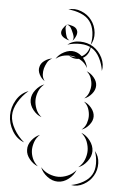

<svg xmlns="http://www.w3.org/2000/svg" viewBox="-153 -849 574 951"><g transform="rotate(5 134.0 -373.5)"><path d="M158 -631Q184 -652 220.5 -651.5Q257 -651 286 -633Q315 -614 331 -581.5Q347 -549 340 -516Q335 -550 319.5 -580Q304 -610 281 -624Q258 -639 224 -640Q190 -641 158 -631ZM106 -556Q119 -578 145.5 -591.5Q172 -605 197 -600Q222 -595 241.5 -572Q261 -549 265 -524Q253 -547 233 -559.5Q213 -572 193 -576Q173 -580 149.5 -576Q126 -572 106 -556ZM62 -441Q46 -451 35.5 -471Q25 -491 30 -509Q34 -528 52.5 -541Q71 -554 90 -556Q73 -548 65 -533Q57 -518 53 -504Q49 -489 50 -472.5Q51 -456 62 -441ZM265 -508Q285 -501 301.5 -481.5Q318 -462 318 -441Q318 -419 301.5 -399.5Q285 -380 265 -373Q281 -387 287.5 -405.5Q294 -424 294 -441Q294 -458 287.5 -476.5Q281 -495 265 -508ZM62 -262Q38 -270 19.5 -293.5Q1 -317 1 -343Q1 -369 19.5 -392.5Q38 -416 62 -425Q42 -408 33.5 -386Q25 -364 25 -343Q25 -323 33.5 -300.5Q42 -278 62 -262ZM-13 -130Q-51 -144 -72.5 -181Q-94 -218 -94 -258Q-94 -298 -72.5 -334.5Q-51 -371 -13 -385Q-44 -359 -64 -324.5Q-84 -290 -84 -258Q-84 -226 -64 -191Q-44 -156 -13 -130ZM265 -357Q286 -350 302.5 -329.5Q319 -309 319 -287Q319 -266 302.5 -245.5Q286 -225 265 -218Q282 -232 288.5 -251Q295 -270 295 -287Q295 -305 288.5 -324Q282 -343 265 -357ZM265 -202Q290 -193 309 -168Q328 -143 328 -116Q328 -90 309 -65Q290 -40 265 -31Q286 -48 295 -71.5Q304 -95 304 -116Q304 -138 295 -161.5Q286 -185 265 -202ZM65 -18Q42 -26 23.5 -48.5Q5 -71 5 -95Q4 -120 21.5 -142.5Q39 -165 62 -174Q44 -158 36.5 -136.5Q29 -115 29 -96Q29 -76 37.5 -55Q46 -34 65 -18ZM340 -118Q361 -94 362 -59Q363 -24 346 4Q330 32 299.5 49Q269 66 237 60Q269 54 297 38Q325 22 338 -1Q351 -23 351 -55.5Q351 -88 340 -118ZM258 -16Q248 10 223 29.5Q198 49 170 49Q142 49 117 30Q92 11 82 -15Q100 6 124 15.5Q148 25 170 25Q192 25 216 15Q240 5 258 -16ZM148 -805Q179 -815 212 -802Q245 -789 264 -763Q284 -737 287.5 -702Q291 -667 273 -639Q281 -671 276.5 -703.5Q272 -736 256 -757Q241 -778 211 -790.5Q181 -803 148 -805ZM148 -730Q161 -731 177.5 -725Q194 -719 199 -707Q205 -695 198.5 -678.5Q192 -662 182 -653Q188 -665 185 -676Q182 -687 177 -697Q173 -707 167 -716.5Q161 -726 148 -730ZM167 -653Q155 -654 140.5 -662.5Q126 -671 123 -683Q120 -695 129 -709Q138 -723 148 -730Q141 -720 142.5 -709Q144 -698 146 -689Q148 -679 152 -668.5Q156 -658 167 -653ZM273 -639Q277 -621 268 -602Q259 -583 243 -574Q227 -564 206.5 -565Q186 -566 171 -578Q209 -565 238 -582Q267 -599 273 -639Z"/></g></svg>

Font: Rubik Puddles
Style: Regular
Weight: 400
Designer: Hubert and Fischer, NaN
Foundry: Hubert and Fischer, NaN
Version: Version 2.200